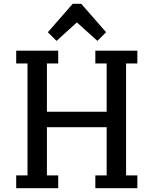

<svg xmlns="http://www.w3.org/2000/svg" viewBox="-20 -999 815 1019"><path d="M486 0H709V-68H649V-662H709V-730H486V-662H546V-406H229V-662H289V-730H66V-662H126V-68H66V0H289V-68H229V-324H546V-68H486ZM280 -782 388 -880 497 -782 543 -828 411 -979H366L234 -828Z"/></svg>

Font: Glegoo
Style: Bold
Weight: 700
Version: Version 2.0.1; ttfautohint (v0.9) -r 48 -G 60